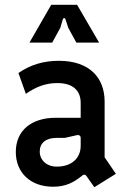

<svg xmlns="http://www.w3.org/2000/svg" viewBox="-20 -770 539 802"><path d="M341 -35 374 12 464 -44 417 -113V-346C417 -444 355 -516 226 -516C162 -516 108 -500 57 -465L88 -378C130 -407 170 -423 219 -423C286 -423 317 -391 317 -340V-278H212C114 -278 46 -227 46 -135C46 -50 106 10 202 10C258 10 292 -11 324 -37C330 -42 336 -42 341 -35ZM217 -74C175 -74 146 -101 146 -137C146 -173 172 -194 216 -194H251L299 -205C310 -208 317 -203 317 -194V-161C317 -109 279 -74 217 -74ZM103 -592H198L232 -654L242 -688C245 -697 251 -697 254 -688L265 -654L299 -592H394L302 -750H194Z"/></svg>

Font: Finlandica Medium
Style: Regular
Weight: 500
Designer: Niklas Ekholm, Juho Hiilivirta, Jaakko Suomalainen
Foundry: Helsinki Type Studio
Version: Version 2.000;Glyphs 3.2 (3202)